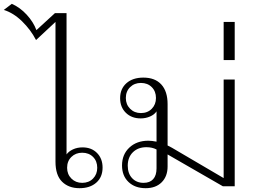

<svg xmlns="http://www.w3.org/2000/svg" viewBox="-135 -977 1335 1007"><path d="M156 -129V-862L54 -767Q26 -821 -19 -865Q-64 -909 -115 -925L-73 -957Q-30 -938 5 -900Q40 -862 56 -819L153 -908H214V-167Q225 -183 247.5 -193.5Q270 -204 298 -204Q345 -204 374 -174.5Q403 -145 403 -98Q403 -48 370 -19Q337 10 282 10Q225 10 190.5 -24Q156 -58 156 -129ZM375 -97Q375 -132 353 -154Q331 -176 296 -176Q262 -176 239.5 -154Q217 -132 217 -97Q217 -63 239.5 -40.5Q262 -18 296 -18Q331 -18 353 -40.5Q375 -63 375 -97Z M1096 -560V0H1034L744 -167V-104Q744 -52 713 -21Q682 10 629 10Q573 10 539 -22.5Q505 -55 505 -109Q505 -167 543.5 -203Q582 -239 643 -239Q661 -239 686 -234V-393Q675 -376 652 -366Q629 -356 603 -356Q555 -356 525 -385.5Q495 -415 495 -462Q495 -511 528 -540.5Q561 -570 617 -570Q678 -570 711 -534Q744 -498 744 -431V-214L767 -202L1038 -43V-560ZM683 -463Q683 -498 661 -520Q639 -542 604 -542Q570 -542 547.5 -520Q525 -498 525 -463Q525 -429 547.5 -406.5Q570 -384 604 -384Q639 -384 661 -406.5Q683 -429 683 -463ZM686 -193Q663 -205 633 -205Q589 -205 562 -178.5Q535 -152 535 -108Q535 -67 558 -42.5Q581 -18 618 -18Q651 -18 668.5 -37.5Q686 -57 686 -94Z M1038 -862H1096V-662H1038Z"/></svg>

Font: Fahkwang ExtraLight
Style: Regular
Weight: 275
Designer: Suppakit Chalermlarp | Katatrad Co.,Ltd.
Foundry: Cadson Demak Co.,Ltd.
Version: Version 1.000; ttfautohint (v1.6)